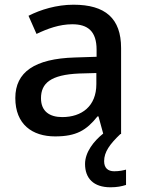

<svg xmlns="http://www.w3.org/2000/svg" viewBox="-20 -569 614 815"><path d="M422 115C422 76 446 43 491 0H494V-365C494 -491 427 -549 292 -549C220 -549 152 -528 101 -502L135 -425C181 -447 232 -466 287 -466C352 -466 390 -437 390 -358V-328L298 -325C127 -320 45 -263 45 -153C45 -41 117 10 214 10C304 10 347 -16 394 -75H398L418 -2C378 30 341 77 341 127C341 188 377 226 449 226C477 226 496 222 515 216V151C504 154 487 158 465 158C438 158 422 144 422 115ZM317 -257 389 -259V-212C389 -118 327 -72 244 -72C191 -72 154 -96 154 -152C154 -215 194 -252 317 -257Z"/></svg>

Font: Noto Sans Bamum Medium
Style: Regular
Weight: 500
Designer: Monotype Design Team
Foundry: Monotype Imaging Inc.
Version: Version 2.002